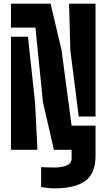

<svg xmlns="http://www.w3.org/2000/svg" viewBox="-20 -820 583 1051"><path d="M275 0 215 -262 174 -669H40V-800H257L317 -545L372 -132H503V33Q503 128 448 169.5Q393 211 278 211Q261 211 242 209Q223 207 205 204V95Q218.5 95.5 241.2 96.2Q264 97 278 97Q318 97 345 85.5Q372 74 372 47V0ZM411 -182 365 -545 358 -800H503V-182ZM40 0V-619H133L172 -258L185 0Z"/></svg>

Font: Big Shoulders Stencil Display Black
Style: Regular
Weight: 900
Designer: Patric King
Foundry: XO Type Co
Version: Version 1.000